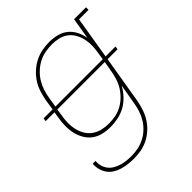

<svg xmlns="http://www.w3.org/2000/svg" viewBox="-206 -668 1012 1012"><g transform="rotate(-45 300.0 -162.5)"><path d="M209 213Q187 213 165.5 210.5Q144 208 123.5 202Q103 196 85.5 185Q68 174 56 157.5Q44 141 38.5 120Q33 99 35 78H56Q54 96 59 114.5Q64 133 75 147Q86 161 101.5 170Q117 179 134.5 184.5Q152 190 171 192Q190 194 209 194Q234 194 258.5 189Q283 184 306.5 172Q330 160 349.5 141.5Q369 123 382.5 100.5Q396 78 403.5 54Q411 30 415 5L434 -105Q419 -78 398 -55.5Q377 -33 351 -18.5Q325 -4 296 2Q267 8 239 8Q210 8 182.5 1.5Q155 -5 133.5 -21Q112 -37 98.5 -60.5Q85 -84 79 -110.5Q73 -137 73.5 -166Q74 -195 79 -223L84 -256H18L21 -274H88L97 -333Q102 -360 110.5 -387Q119 -414 134.5 -438Q150 -462 172 -482Q194 -502 220 -515Q246 -528 273 -533Q300 -538 328 -538Q357 -538 385 -530.5Q413 -523 434 -505.5Q455 -488 467.5 -463Q480 -438 484 -410L504 -530H593V-511H522L483 -274H557L554 -256H480L436 8Q431 35 422.5 61.5Q414 88 399 112.5Q384 137 362.5 157Q341 177 315.5 190Q290 203 263 208Q236 213 209 213ZM109 -274H462L467 -309Q472 -334 473 -360Q474 -386 469 -410Q464 -434 452.5 -455.5Q441 -477 422 -492Q403 -507 378.5 -513Q354 -519 328 -519Q303 -519 278 -514.5Q253 -510 229.5 -498Q206 -486 186 -467.5Q166 -449 152 -426.5Q138 -404 130 -379.5Q122 -355 118 -330ZM245 -11Q269 -11 294 -15.5Q319 -20 342 -32.5Q365 -45 384 -63.5Q403 -82 416.5 -104Q430 -126 437.5 -150.5Q445 -175 449 -199Q452 -213 454 -227Q456 -241 459 -256H105L100 -220Q95 -194 94.5 -168Q94 -142 99.5 -118Q105 -94 117.5 -72.5Q130 -51 150 -37Q170 -23 194.5 -17Q219 -11 245 -11Z"/></g></svg>

Font: Iosevka Slab ThExObl
Style: Regular
Weight: 100
Width: 7
Italic angle: -9°
Monospace: yes
Designer: Belleve Invis
Foundry: Belleve Invis
Version: Version 11.1.1; ttfautohint (v1.8.3)